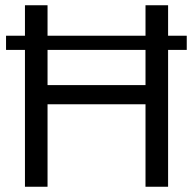

<svg xmlns="http://www.w3.org/2000/svg" viewBox="-20 -711 735 731"><path d="M534 0V-314H161V0H75V-691H161V-387H534V-691H620V0ZM691 -521H3V-575H691Z"/></svg>

Font: Average Sans
Style: Regular
Weight: 400
Designer: Eduardo Rodriguez Tunni
Foundry: Eduardo Rodriguez Tunni
Version: Version 1.002